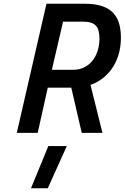

<svg xmlns="http://www.w3.org/2000/svg" viewBox="-20 -712 668 1029"><path d="M513 -505C513 -414 461 -338 373 -338H258L318 -596H424C489 -596 513 -571 513 -505ZM529 0 465 -257C547 -285 628 -368 628 -510C628 -641 563 -692 432 -692H229L70 0H182L236 -242H362L418 0ZM236 297 338 71H239L146 297Z"/></svg>

Font: RazerF5 SemiBold
Style: Italic
Weight: 600
Foundry: Razer Inc.
Version: Version 2